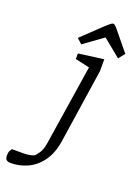

<svg xmlns="http://www.w3.org/2000/svg" viewBox="-258 -775 728 1009"><g transform="rotate(20 106.0 -270.5)"><path d="M-63 166Q-79 166 -87 159.5Q-95 153 -95 134Q-95 117 -90 108Q-85 99 -82 95H-16Q5 95 22 91Q39 87 44 83Q47 81 61.5 61Q76 41 82 4L152 -447L72 -465V-496L213 -515V-449L151 -36Q140 36 107.5 80.5Q75 125 30 145.5Q-15 166 -63 166ZM279 -544 180 -625 72 -547 44 -573 148 -672Q169 -692 179 -699.5Q189 -707 193 -707Q198 -707 204.5 -702Q211 -697 226 -678L307 -579Z"/></g></svg>

Font: Faustina Light
Style: Italic
Weight: 300
Italic angle: -8°
Designer: Alfonso Garcia
Foundry: http://www.omnibus-type.com
Version: Version 1.200